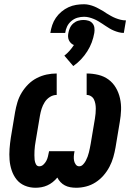

<svg xmlns="http://www.w3.org/2000/svg" viewBox="-20 -876 640 904"><path d="M339 8Q324 8 310.5 5.5Q297 3 285.5 -3Q274 -9 265 -18.5Q256 -28 250 -40Q240 -28 228 -18.5Q216 -9 202.5 -3Q189 3 175 5.5Q161 8 147 8Q120 8 96.5 -2Q73 -12 58 -31Q43 -50 35 -74Q27 -98 25 -123.5Q23 -149 25 -175.5Q27 -202 31 -228L51 -348Q55 -371 62 -394.5Q69 -418 82 -439.5Q95 -461 113 -479Q131 -497 153.5 -508.5Q176 -520 199.5 -525Q223 -530 247 -530V-429Q230 -429 215 -419.5Q200 -410 190.5 -395Q181 -380 176 -364Q171 -348 168 -331L148 -212Q146 -201 144.5 -189.5Q143 -178 142.5 -167Q142 -156 142 -145Q142 -134 143 -123.5Q144 -113 149 -103Q154 -93 165 -93Q176 -93 184.5 -101Q193 -109 198 -118.5Q203 -128 205.5 -138.5Q208 -149 210 -159L211 -164H331L330 -159Q328 -149 327.5 -138.5Q327 -128 329 -118.5Q331 -109 337 -101Q343 -93 353 -93Q363 -93 371 -101.5Q379 -110 384 -119.5Q389 -129 392.5 -138.5Q396 -148 398.5 -158Q401 -168 403 -178Q405 -188 407 -199L427 -318Q429 -330 430 -341.5Q431 -353 431 -364.5Q431 -376 429 -387Q427 -398 422.5 -407.5Q418 -417 408.5 -423Q399 -429 388 -429V-530Q416 -530 443 -523.5Q470 -517 491 -501.5Q512 -486 525.5 -463Q539 -440 545 -413Q551 -386 550 -358Q549 -330 544 -302L524 -182Q520 -159 513.5 -136Q507 -113 495.5 -91Q484 -69 467.5 -50Q451 -31 430 -17.5Q409 -4 385.5 2Q362 8 339 8ZM287 -721H217Q220 -740 226 -758Q232 -776 243 -792Q254 -808 269.5 -821Q285 -834 302.5 -842Q320 -850 338.5 -853Q357 -856 376 -856Q388 -856 400.5 -853Q413 -850 424 -845.5Q435 -841 445.5 -835Q456 -829 467 -823L482 -813Q492 -807 502.5 -801Q513 -795 524.5 -790.5Q536 -786 548 -783Q560 -780 573 -780L563 -721Q551 -721 539.5 -724Q528 -727 517 -731.5Q506 -736 496 -742Q486 -748 477 -754L462 -764Q453 -770 443 -776Q433 -782 422 -786.5Q411 -791 399.5 -794Q388 -797 376 -797Q360 -797 344.5 -792.5Q329 -788 316 -777Q303 -766 296 -751.5Q289 -737 287 -721ZM325 -565 283 -614Q296 -624 307.5 -637Q319 -650 328 -664Q320 -667 314 -673Q308 -679 304.5 -686.5Q301 -694 300.5 -703Q300 -712 302 -721Q304 -733 309.5 -745Q315 -757 325.5 -766Q336 -775 348.5 -778.5Q361 -782 373 -782Q385 -782 396.5 -778.5Q408 -775 415.5 -766Q423 -757 424.5 -745Q426 -733 424 -721Q420 -698 412 -676.5Q404 -655 391 -634.5Q378 -614 361.5 -596.5Q345 -579 325 -565Z"/></svg>

Font: Iosevka Curly Extended Oblique
Style: Bold
Weight: 700
Width: 7
Italic angle: -9°
Monospace: yes
Designer: Belleve Invis
Foundry: Belleve Invis
Version: Version 11.1.0; ttfautohint (v1.8.3)